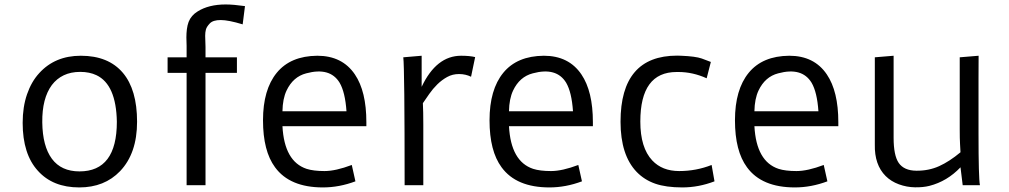

<svg xmlns="http://www.w3.org/2000/svg" viewBox="-20 -818 4457 848"><path d="M80.1 -275.4Q80.1 -345.7 99.4 -401.6Q118.7 -457.5 153.3 -495.1Q223.1 -571.8 336.9 -571.8Q459 -571.8 522.9 -496.1Q585.4 -421.9 585.4 -280.3Q585.4 -140.6 510.3 -62Q441.4 9.8 330.1 9.8Q213.4 9.8 147.5 -63.5Q80.1 -137.2 80.1 -275.4ZM331.1 -61Q496.1 -61 496.1 -280.3Q493.2 -444.3 406.2 -485.8Q375.5 -500.5 334.2 -500.5Q293 -500.5 261.7 -485.6Q230.5 -470.7 209 -442.4Q165.5 -383.3 166.7 -277.8Q168 -172.4 209.2 -116.7Q250.5 -61 331.1 -61Z M886.2 -659.7 887.7 -610.4V-564.9H1026.4V-496.1H887.7V0H804.2V-496.1H720.2V-564.9H804.2V-615.7Q803.2 -634.3 803.2 -652.8Q803.2 -671.4 805.4 -689Q807.6 -706.5 813 -721.2Q824.2 -750 853 -767.6Q901.9 -798.3 976.6 -798.3Q1010.7 -798.3 1062 -791L1051.8 -710.4Q988.8 -729.5 954.8 -729.5Q920.9 -729.5 906.7 -714.6Q892.6 -699.7 889.4 -687.5Q886.2 -675.3 886.2 -659.7Z M1549.8 -17.1Q1478 9.8 1406.2 9.8Q1259.8 9.8 1194.8 -79.1Q1141.6 -150.9 1141.6 -286.6Q1141.6 -422.4 1202.4 -496.6Q1263.2 -570.8 1381.3 -571.8Q1491.7 -571.8 1547.4 -489.3Q1598.1 -414.6 1598.1 -278.3V-260.7H1227.5Q1235.8 -105 1334 -72.3Q1364.3 -62.5 1413.3 -62.5Q1462.4 -62.5 1533.7 -89.4ZM1510.3 -326.7Q1504.4 -411.1 1480 -452.6Q1437.5 -522.5 1332.5 -494.1Q1274.4 -479 1245.6 -418Q1228.5 -381.8 1227.5 -326.7Z M1847.7 -362.3Q1849.6 -325.2 1849.6 -268.6V0H1767.1Q1767.1 -518.1 1761.2 -564.9L1842.3 -571.8V-434.6Q1907.2 -571.8 2016.6 -571.8Q2054.2 -571.8 2078.6 -565.9L2060.5 -479Q2037.1 -490.7 2008.1 -491Q1979 -491.2 1955.1 -478Q1931.2 -464.8 1911.4 -445.3Q1891.6 -425.8 1876 -403.3Z M2550.3 -17.1Q2478.5 9.8 2406.7 9.8Q2260.3 9.8 2195.3 -79.1Q2142.1 -150.9 2142.1 -286.6Q2142.1 -422.4 2202.9 -496.6Q2263.7 -570.8 2381.8 -571.8Q2492.2 -571.8 2547.9 -489.3Q2598.6 -414.6 2598.6 -278.3V-260.7H2228Q2236.3 -105 2334.5 -72.3Q2364.7 -62.5 2413.8 -62.5Q2462.9 -62.5 2534.2 -89.4ZM2510.7 -326.7Q2504.9 -411.1 2480.5 -452.6Q2438 -522.5 2333 -494.1Q2274.9 -479 2246.1 -418Q2229 -381.8 2228 -326.7Z M3135.7 -17.1Q3065.4 9.8 2993.4 9.8Q2921.4 9.8 2873.8 -6.8Q2826.2 -23.4 2792 -58.6Q2720.7 -132.8 2720.7 -280.3Q2720.7 -572.3 2970.7 -572.3L2987.8 -571.8Q3051.8 -569.3 3079.3 -559.6Q3106.9 -549.8 3119.6 -544.4L3101.1 -472.2Q3039.6 -500 2976.6 -500H2968.3Q2808.1 -500 2808.1 -281.2Q2808.1 -165.5 2860.8 -109.4Q2904.8 -62.5 2979.7 -62.5Q3054.7 -62.5 3123 -89.4Z M3634.3 -17.1Q3562.5 9.8 3490.7 9.8Q3344.2 9.8 3279.3 -79.1Q3226.1 -150.9 3226.1 -286.6Q3226.1 -422.4 3286.9 -496.6Q3347.7 -570.8 3465.8 -571.8Q3576.2 -571.8 3631.8 -489.3Q3682.6 -414.6 3682.6 -278.3V-260.7H3312Q3320.3 -105 3418.5 -72.3Q3448.7 -62.5 3497.8 -62.5Q3546.9 -62.5 3618.2 -89.4ZM3594.7 -326.7Q3588.9 -411.1 3564.5 -452.6Q3522 -522.5 3417 -494.1Q3358.9 -479 3330.1 -418Q3313 -381.8 3312 -326.7Z M4301.8 -472.2V-228Q4301.8 -30.3 4308.1 0H4231.9L4222.2 -79.1Q4163.1 -17.1 4085 2.9Q4057.6 9.8 4021.2 9.3Q3984.9 8.8 3950.2 -3.9Q3915.5 -16.6 3891.6 -40.5Q3841.8 -90.3 3843.8 -179.7V-564.9L3926.8 -571.8V-209Q3926.8 -131.8 3949.2 -98.6Q3972.7 -64.5 4027.3 -64Q4082 -63.5 4127.9 -84.2Q4173.8 -105 4222.2 -145.5L4220.2 -181.2Q4218.8 -204.6 4218.8 -247.6V-564.9L4302.2 -571.8Q4301.8 -518.6 4301.8 -472.2Z"/></svg>

Font: Duru Sans
Style: Regular
Weight: 400
Designer: Onur Yazõcõgil
Foundry: Onur Yazõcõgil
Version: Version 1.002